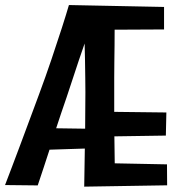

<svg xmlns="http://www.w3.org/2000/svg" viewBox="-30 -720 697 746"><path d="M-10.4 -1Q0.6 -29.6 15.8 -69.7Q31 -109.8 48.7 -157Q66.4 -204.2 84.9 -254.3Q103.4 -304.4 121.2 -352Q147.4 -422.6 170.1 -489.7Q192.8 -556.8 210.5 -612Q228.2 -667.2 237.8 -700.4L607.4 -693V-605.6L415.4 -604.6Q415.4 -575.6 415.1 -544.2Q414.8 -512.8 414.3 -481.1Q413.8 -449.4 413.8 -418.9Q413.8 -388.4 413.8 -361.8V-285.4L616.4 -283L614.4 -193.2L414.4 -190.2L415.8 -85.4L618.8 -81.4L619.4 0L297.2 5.2L299.6 -142.8L162.4 -138.4Q151.2 -103.8 139.8 -69.3Q128.4 -34.8 116.6 0.4ZM300.8 -220 301.8 -361.6Q301.8 -385.8 301.3 -418.2Q300.8 -450.6 300.3 -485.7Q299.8 -520.8 298.8 -551Q287.8 -520.6 276.5 -486.1Q265.2 -451.6 253.1 -415.4Q241 -379.2 228.6 -341.4Q218.4 -311.6 208.2 -281.8Q198 -252 188.2 -221.6Z"/></svg>

Font: Truculenta
Style: Regular
Weight: 400
Designer: Ivan Castro, Eva Sanz & Omnibus-Type Team
Foundry: Omnibus-Type
Version: Version 1.002